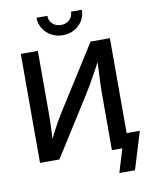

<svg xmlns="http://www.w3.org/2000/svg" viewBox="-113 -1024 986 1262"><g transform="rotate(-10 380.0 -393.0)"><path d="M671.9 0H557.1V-386.2Q557.1 -407.2 558.3 -442.9Q559.6 -478.5 562 -525.1Q564.5 -571.8 566.9 -625.5L584 -621.6Q552.2 -563 529.3 -521Q506.3 -479 487.8 -447Q469.2 -415 450.2 -385.3L206.5 0H77.1V-727.5H190.9V-313.5Q190.9 -290 190.2 -254.4Q189.5 -218.8 187.3 -178.2Q185.1 -137.7 181.6 -99.1L168 -104Q186.5 -145.5 205.1 -181.4Q223.6 -217.3 240.7 -246.8Q257.8 -276.4 270.5 -296.9L543 -727.5H671.9ZM371.6 -800.3Q329.1 -800.3 294.9 -819.3Q260.7 -838.4 240.5 -870.8Q220.2 -903.3 220.2 -943.4H292.5Q292.5 -910.6 314.9 -889.6Q337.4 -868.7 371.6 -868.7Q405.8 -868.7 428 -889.6Q450.2 -910.6 450.2 -943.4H522.9Q522.9 -903.3 502.9 -870.8Q482.9 -838.4 448.7 -819.3Q414.6 -800.3 371.6 -800.3ZM579.1 156.2 626.5 0H591.8V-93.8H759.8L683.6 156.2Z"/></g></svg>

Font: V-Inter
Style: Medium-500
Weight: 500
Designer: Rasmus Andersson
Foundry: rsms
Version: Version 4.000;git-4146feb